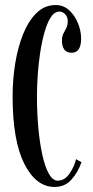

<svg xmlns="http://www.w3.org/2000/svg" viewBox="-20 -731 370 761"><path d="M196.5 10Q122.5 10 76.2 -82Q30 -174 30 -349Q30 -414.5 40.2 -478.8Q50.5 -543 71.5 -595.5Q92.5 -648 124.8 -679.5Q157 -711 200.5 -711Q231.5 -711 254 -690.5Q276.5 -670 289 -639.2Q301.5 -608.5 301.5 -578Q301.5 -522 264 -522Q243.5 -522 234.5 -535Q225.5 -548 225.5 -570.5Q225.5 -586.5 231.2 -597.8Q237 -609 242.8 -620.2Q248.5 -631.5 248.5 -647Q248.5 -664 238.5 -674.5Q228.5 -685 215.5 -685Q196 -685 181.5 -662.8Q167 -640.5 156.5 -603.5Q146 -566.5 139.2 -522.2Q132.5 -478 129.5 -433Q126.5 -388 126.5 -350Q126.5 -284 132 -223.8Q137.5 -163.5 148 -116.5Q158.5 -69.5 173.8 -42.2Q189 -15 208.5 -15Q236 -15 255 -42.2Q274 -69.5 281.5 -100L303 -88Q289 -48 263 -19Q237 10 196.5 10Z"/></svg>

Font: Imbue 50pt Medium
Style: Regular
Weight: 500
Designer: Tyler Finck
Foundry: Etcetera Type Company
Version: Version 1.102; ttfautohint (v1.8.3)